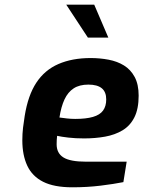

<svg xmlns="http://www.w3.org/2000/svg" viewBox="-20 -791 610 817"><path d="M288 6Q210 6 163.5 -17.5Q117 -41 96 -86Q75 -131 75 -194Q75 -222 78 -247.5Q81 -273 85 -297Q99 -385 134.5 -439Q170 -493 228.5 -518.5Q287 -544 366 -544Q405 -544 442 -537Q479 -530 507.5 -512.5Q536 -495 553 -463.5Q570 -432 570 -384Q570 -328 552 -292Q534 -256 501.5 -236.5Q469 -217 427 -209.5Q385 -202 338 -202Q301 -202 271 -205.5Q241 -209 223 -213Q222 -205 221.5 -195.5Q221 -186 221 -177Q221 -139 250 -121Q279 -103 346 -103H519L505 -16Q465 -8 408 -1Q351 6 288 6ZM300 -285Q346 -285 375.5 -293.5Q405 -302 418.5 -320.5Q432 -339 432 -368Q432 -400 413 -415.5Q394 -431 356 -431Q318 -431 293.5 -415Q269 -399 254.5 -368Q240 -337 233 -291Q247 -289 264.5 -287Q282 -285 300 -285ZM354 -631 262 -771H381L441 -631Z"/></svg>

Font: Exo Thin
Style: Bold Italic
Weight: 700
Italic angle: -9°
Version: Version 2.000